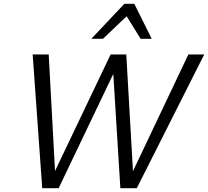

<svg xmlns="http://www.w3.org/2000/svg" viewBox="-20 -985 1089 1005"><path d="M610 0 573 -598 287 0H201L151 -700H235L268 -90L559 -700H641L676 -89L966 -700H1049L696 0ZM458 -782 631 -965H683L774 -782H716L643 -900L519 -782Z"/></svg>

Font: Isabella Sans
Style: Italic
Weight: 400
Italic angle: -12°
Designer: Christian Thalmann (Catharsis Fonts), Cristiano Sobral
Foundry: The Isabella Sans Project Authors
Version: Version 2.026; ttfautohint (v1.8.4.7-5d5b-dirty)